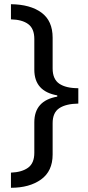

<svg xmlns="http://www.w3.org/2000/svg" viewBox="-20 -734 420 912"><path d="M32 86Q84 84 113.5 62.5Q143 41 143 -8V-153Q143 -256 252 -275V-281Q143 -300 143 -403V-549Q143 -598 114 -619.5Q85 -641 32 -642V-714Q124 -713 177 -674Q230 -635 230 -555V-409Q230 -358 261.5 -336.5Q293 -315 352 -315V-242Q293 -241 261.5 -220Q230 -199 230 -149V0Q230 79 175 118.5Q120 158 32 158Z"/></svg>

Font: Noto Sans Old South Arabian
Style: Regular
Weight: 400
Designer: Monotype Design Team
Foundry: Monotype Imaging Inc.
Version: Version 2.001; ttfautohint (v1.8.4.7-5d5b)